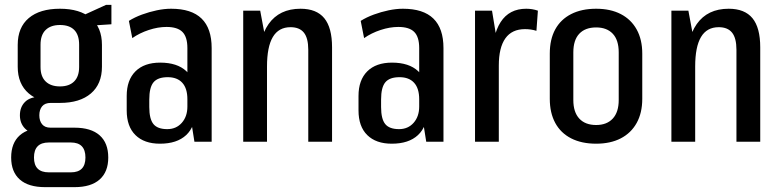

<svg xmlns="http://www.w3.org/2000/svg" viewBox="-20 -584 3214 791"><path d="M227 -160Q144 -160 98.5 -199Q53 -238 53 -309V-399Q53 -471 98.5 -509.5Q144 -548 227 -548Q309 -548 354.5 -509.5Q400 -471 400 -399V-309Q400 -238 354.5 -199Q309 -160 227 -160ZM166 187Q97 187 61.5 155.5Q26 124 26 65Q26 5 61.5 -26.5Q97 -58 166 -58H287Q355 -58 390.5 -26.5Q426 5 426 65Q426 124 390.5 155.5Q355 187 287 187ZM272 126Q332 126 332 65Q332 3 272 3H181Q120 3 120 65Q120 126 181 126ZM143 -33Q104 -33 83 -54.5Q62 -76 62 -109Q62 -143 83 -164Q104 -185 144 -185H227V-160H189Q165 -160 153.5 -146Q142 -132 142 -109Q142 -86 153.5 -72Q165 -58 188 -58H227V-33ZM227 -228Q265 -228 285.5 -248.5Q306 -269 306 -308V-400Q306 -440 286 -460.5Q266 -481 227 -481Q189 -481 168 -460.5Q147 -440 147 -400V-308Q147 -269 168 -248.5Q189 -228 227 -228ZM303 -512 417 -564H439V-484L303 -475Z M752 -183V-386Q752 -432 731.5 -452.5Q711 -473 666 -473Q631 -473 593 -460.5Q555 -448 525 -427L511 -498Q535 -513 565 -524Q595 -535 626 -541.5Q657 -548 685 -548Q769 -548 810.5 -507.5Q852 -467 852 -386V0H781ZM639 8Q574 8 538 -27.5Q502 -63 502 -129V-189Q502 -254 538 -290Q574 -326 640 -326Q710 -326 747.5 -291Q785 -256 785 -191V-130Q785 -63 747 -27.5Q709 8 639 8ZM669 -52Q706 -52 729 -78Q752 -104 752 -145V-175Q752 -220 731 -243Q710 -266 671 -266Q630 -266 612.5 -245Q595 -224 595 -174V-143Q595 -94 612 -73Q629 -52 669 -52Z M1250 -379Q1250 -427 1232 -449.5Q1214 -472 1177 -472Q1128 -472 1104 -431.5Q1080 -391 1080 -310L1042 -241V-296Q1042 -422 1086.5 -485Q1131 -548 1218 -548Q1284 -548 1316 -509Q1348 -470 1348 -389V0H1250ZM982 -540H1052L1080 -390V0H982Z M1707 -183V-386Q1707 -432 1686.5 -452.5Q1666 -473 1621 -473Q1586 -473 1548 -460.5Q1510 -448 1480 -427L1466 -498Q1490 -513 1520 -524Q1550 -535 1581 -541.5Q1612 -548 1640 -548Q1724 -548 1765.5 -507.5Q1807 -467 1807 -386V0H1736ZM1594 8Q1529 8 1493 -27.5Q1457 -63 1457 -129V-189Q1457 -254 1493 -290Q1529 -326 1595 -326Q1665 -326 1702.5 -291Q1740 -256 1740 -191V-130Q1740 -63 1702 -27.5Q1664 8 1594 8ZM1624 -52Q1661 -52 1684 -78Q1707 -104 1707 -145V-175Q1707 -220 1686 -243Q1665 -266 1626 -266Q1585 -266 1567.5 -245Q1550 -224 1550 -174V-143Q1550 -94 1567 -73Q1584 -52 1624 -52Z M1937 -540H2007L2035 -370V0H1937ZM2007 -333Q2007 -438 2042.5 -493Q2078 -548 2148 -548Q2160 -548 2172.5 -546Q2185 -544 2196 -540L2190 -457Q2168 -464 2143 -464Q2089 -464 2062 -426Q2035 -388 2035 -314Z M2436 8Q2376 8 2333 -14Q2290 -36 2267.5 -77.5Q2245 -119 2245 -177V-363Q2245 -422 2267.5 -463Q2290 -504 2333 -526Q2376 -548 2436 -548Q2495 -548 2537.5 -526Q2580 -504 2603 -462.5Q2626 -421 2626 -363V-177Q2626 -119 2603 -77.5Q2580 -36 2537.5 -14Q2495 8 2436 8ZM2436 -69Q2480 -69 2504.5 -95.5Q2529 -122 2529 -172V-368Q2529 -419 2504.5 -445Q2480 -471 2436 -471Q2391 -471 2366.5 -445Q2342 -419 2342 -368V-172Q2342 -122 2366.5 -95.5Q2391 -69 2436 -69Z M3014 -379Q3014 -427 2996 -449.5Q2978 -472 2941 -472Q2892 -472 2868 -431.5Q2844 -391 2844 -310L2806 -241V-296Q2806 -422 2850.5 -485Q2895 -548 2982 -548Q3048 -548 3080 -509Q3112 -470 3112 -389V0H3014ZM2746 -540H2816L2844 -390V0H2746Z"/></svg>

Font: Pathway Extreme Condensed Medium
Style: Regular
Weight: 500
Width: 3
Version: Version 1.001;gftools[0.9.26]